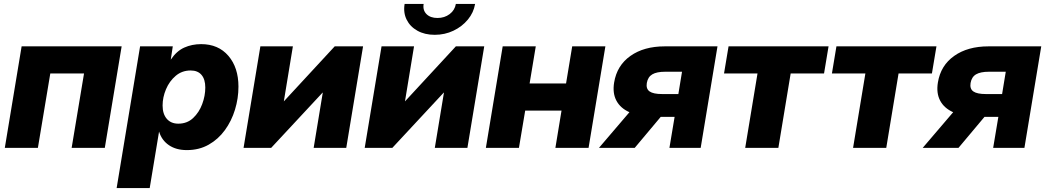

<svg xmlns="http://www.w3.org/2000/svg" viewBox="-20 -751 5312 975"><path d="M597.7 -515.6 512.2 0H343.8L406.7 -377.9H235.4L172.4 0H4.4L89.8 -515.6Z M572.3 204.1 691.4 -515.6H857.4L847.2 -448.7H847.7Q876.5 -491.7 915.5 -509.3Q954.6 -526.9 1001.5 -526.9Q1088.9 -526.9 1139.9 -467.3Q1190.9 -407.7 1190.9 -311Q1190.9 -251.5 1173.3 -194.1Q1155.8 -136.7 1122.1 -90.3Q1088.4 -43.9 1039.8 -16.4Q991.2 11.2 928.7 11.2Q874.5 11.2 837.9 -13.7Q801.3 -38.6 788.1 -82H787.6L740.2 204.1ZM885.7 -123Q930.2 -123 960.7 -151.6Q991.2 -180.2 1006.8 -222.4Q1022.5 -264.6 1022.5 -306.6Q1022.5 -348.1 1003.4 -370.6Q984.4 -393.1 948.2 -393.1Q904.3 -393.1 872.3 -366Q840.3 -338.9 823 -297.9Q805.7 -256.8 805.7 -215.3Q805.7 -172.4 826.9 -147.7Q848.1 -123 885.7 -123Z M1738.3 0H1572.8L1619.1 -280.8H1618.2L1356.9 0H1216.8L1302.2 -515.6H1467.3L1421.4 -236.8H1421.9L1679.7 -515.6H1823.7Z M2353.5 0H2188L2234.4 -280.8H2233.4L1972.2 0H1832L1917.5 -515.6H2082.5L2036.6 -236.8H2037.1L2294.9 -515.6H2439ZM2187.5 -574.2Q2136.7 -574.2 2099.6 -595Q2062.5 -615.7 2044.9 -651.4Q2027.3 -687 2034.7 -731H2131.3Q2126 -699.2 2145.8 -679.4Q2165.5 -659.7 2201.7 -659.7Q2237.3 -659.7 2263.4 -679.4Q2289.6 -699.2 2294.9 -731H2392.6Q2385.3 -687 2355.7 -651.4Q2326.2 -615.7 2282.5 -595Q2238.8 -574.2 2187.5 -574.2Z M2700.7 -515.6 2669.4 -327.1H2854.5L2885.7 -515.6H3054.2L2968.8 0H2800.3L2831.5 -189.5H2647L2615.2 0H2447.3L2532.7 -515.6Z M3538.1 0H3379.4L3405.8 -157.7H3335.4L3203.1 0H3021.5L3176.3 -181.2Q3130.4 -201.7 3110.1 -240Q3089.8 -278.3 3098.6 -332Q3112.8 -418.5 3181.4 -467Q3250 -515.6 3355.5 -515.6H3623.5ZM3424.8 -273.4 3443.4 -386.7H3357.9Q3314.9 -386.7 3292.5 -373.5Q3270 -360.4 3264.6 -329.6Q3259.8 -299.8 3278.8 -286.6Q3297.9 -273.4 3342.3 -273.4Z M3764.2 0 3826.7 -377.9H3656.7L3679.7 -515.6H4187.5L4164.6 -377.9H3995.1L3932.6 0Z M4312 0 4374.5 -377.9H4204.6L4227.5 -515.6H4735.4L4712.4 -377.9H4543L4480.5 0Z M5182.1 0H5023.4L5049.8 -157.7H4979.5L4847.2 0H4665.5L4820.3 -181.2Q4774.4 -201.7 4754.2 -240Q4733.9 -278.3 4742.7 -332Q4756.8 -418.5 4825.4 -467Q4894 -515.6 4999.5 -515.6H5267.6ZM5068.8 -273.4 5087.4 -386.7H5002Q4959 -386.7 4936.5 -373.5Q4914.1 -360.4 4908.7 -329.6Q4903.8 -299.8 4922.9 -286.6Q4941.9 -273.4 4986.3 -273.4Z"/></svg>

Font: Inter Display ExtraBold
Style: Italic
Weight: 800
Italic angle: -9.39999°
Designer: Rasmus Andersson
Foundry: rsms
Version: Version 4.000;git-a52131595